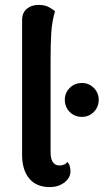

<svg xmlns="http://www.w3.org/2000/svg" viewBox="-20 -752 422 782"><path d="M183 10Q128 10 99 -25Q70 -60 70 -121V-670Q70 -700 89 -716Q108 -732 137 -732Q163 -732 180 -722.5Q197 -713 204 -706Q192 -665 189 -621.5Q186 -578 186 -511V-131Q186 -105 195.5 -91.5Q205 -78 222 -78Q231 -78 240.5 -81.5Q250 -85 254 -93Q262 -84 264.5 -73.5Q267 -63 267 -55Q267 -27 242 -8.5Q217 10 183 10ZM314 -276Q284 -276 264 -296Q244 -316 244 -346Q244 -374 264 -394Q284 -414 314 -414Q342 -414 362 -394Q382 -374 382 -346Q382 -316 362 -296Q342 -276 314 -276Z"/></svg>

Font: Arima SemiBold
Style: Regular
Weight: 600
Designer: Joana Correia and Natanael Gama
Foundry: NDISCOVER
Version: Version 1.101;gftools[0.9.23]